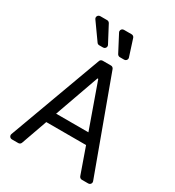

<svg xmlns="http://www.w3.org/2000/svg" viewBox="-224 -1098 1123 1229"><g transform="rotate(30 338.0 -483.0)"><path d="M34.8 -21Q34.8 -23.1 36.2 -28.1L287.6 -713.1Q289.8 -719.1 295.1 -722.8Q300.4 -726.6 307.2 -726.6H369Q375.4 -726.6 380.7 -722.8Q386 -719.1 388.5 -713.1L639.9 -28.1Q641.3 -23.1 641.3 -21Q641.3 -12.4 635.3 -6.2Q629.3 0 620.4 0H572.8Q566.1 0 560.7 -3.9Q555.4 -7.8 552.9 -13.8L485.1 -206H191.1L122.9 -13.8Q120.7 -7.8 115.4 -3.9Q110.1 0 103.3 0H55.4Q46.9 0 40.8 -6.2Q34.8 -12.4 34.8 -21ZM457.4 -284.1 340.9 -611.9H335.2L218.8 -284.1ZM238.6 -801.1H267.4Q276.3 -801.1 282.3 -807.4Q288.4 -813.6 288.4 -822.1Q288.4 -827.1 285.9 -831.7L220.9 -954.9Q218 -959.9 213.1 -962.9Q208.1 -965.9 202.4 -965.9H150.9Q142 -965.9 136 -959.5Q130 -953.1 130 -945Q130 -938.9 133.9 -933.2L221.6 -810Q224.4 -805.8 229 -803.4Q233.7 -801.1 238.6 -801.1ZM372.5 -812.1Q375.4 -807.2 380.3 -804.2Q385.3 -801.1 391 -801.1H422.9Q431.8 -801.1 437.9 -807.4Q443.9 -813.6 443.9 -821.7Q443.9 -824.9 442.8 -828.1L403.1 -951.7Q400.9 -958.1 395.4 -962Q389.9 -965.9 383.2 -965.9H326.3Q317.5 -965.9 311.4 -959.7Q305.4 -953.5 305.4 -945Q305.4 -940 307.9 -935.4Z"/></g></svg>

Font: DeltaSans
Style: Regular
Weight: 400
Designer: Rasmus Andersson
Foundry: rsms
Version: Version 3.012